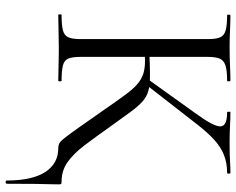

<svg xmlns="http://www.w3.org/2000/svg" viewBox="-100 -566 856 697"><g transform="rotate(90 328.5 -217.0)"><path d="M33.8 0Q31.6 0 31.6 -6Q31.6 -12 33.8 -12Q70.8 -12 89.8 -17Q108.8 -22 115.1 -37Q121.4 -52 121.4 -81V-544Q121.4 -573 115.1 -587.5Q108.8 -602 90.3 -607.5Q71.8 -613 34.8 -613Q32.6 -613 32.6 -619Q32.6 -625 34.8 -625Q59.2 -625 89.2 -623.5Q119.2 -622 152 -622Q188.2 -622 218.5 -623.5Q248.8 -625 272.6 -625Q274.8 -625 274.8 -619Q274.8 -613 272.6 -613Q235.8 -613 217.2 -607Q198.6 -601 192.3 -586Q186 -571 186 -542V-81Q186 -52 191.9 -37Q197.8 -22 216.7 -17Q235.6 -12 272.6 -12Q274.8 -12 274.8 -6Q274.8 0 272.6 0Q247.8 0 218 -1Q188.2 -2 152 -2Q119.2 -2 88.7 -1Q58.2 0 33.8 0ZM285.4 -317 267.4 -326 393.4 -501.8Q440 -566.2 438.3 -589.6Q436.6 -613 387 -613Q385 -613 385 -619Q385 -625 387 -625Q411 -625 436.2 -623.5Q461.4 -622 501.4 -622Q541 -622 563.5 -623.5Q586 -625 607 -625Q610 -625 610 -619Q610 -613 607 -613Q571.6 -613 542.6 -601.7Q513.6 -590.4 486.5 -565.7Q459.4 -541 428.6 -501ZM517.8 0Q508.8 0 501.5 -3Q494.2 -6 482 -21Q469.8 -36 445.4 -70.5Q421 -105 377 -168Q345.8 -213 324.6 -242Q303.4 -271 285.5 -286.5Q267.6 -302 247.8 -308.5Q228 -315 198.8 -315Q189 -315 178.2 -314Q167.4 -313 155.6 -312L154.6 -330Q218 -333 253.2 -333Q286.2 -333 307.7 -327.5Q329.2 -322 347 -306.5Q364.8 -291 385.8 -262.5Q406.8 -234 439.6 -188Q477.8 -133.8 507.8 -94.4Q537.8 -55 568.3 -33.6Q598.8 -12.2 638.2 -12Q646.4 -12 647.6 -10Q648.8 -8 648.8 0Q648.8 13.8 648.2 31.4Q647.6 49 647.1 84.3Q646.6 119.6 646.6 187Q646.6 191 640.7 191Q634.8 191 634.8 187Q634.8 95 604.1 47.5Q573.4 0 517.8 0Z"/></g></svg>

Font: Cormorant Infant Light
Style: Regular
Weight: 300
Designer: Christian Thalmann (Catharsis Fonts)
Foundry: Catharsis Fonts
Version: Version 4.001